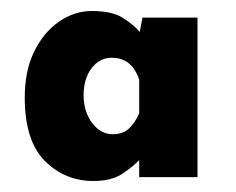

<svg xmlns="http://www.w3.org/2000/svg" viewBox="-20 -756 429 349"><path d="M150 -427Q98 -427 61.5 -463.5Q25 -500 25 -579Q25 -627 42 -662Q59 -697 87 -716.5Q115 -736 147 -736Q183 -736 202.5 -724Q222 -712 234 -698L239 -724H339V-434H233V-465Q225 -456 204.5 -441.5Q184 -427 150 -427ZM185 -512Q203 -512 214 -522Q225 -532 233 -550V-611Q220 -651 183 -651Q161 -651 146.5 -632Q132 -613 132 -583Q132 -553 147.5 -532.5Q163 -512 185 -512Z"/></svg>

Font: Reem Kufi Ink
Style: Bold
Weight: 700
Designer: Khaled Hosny
Version: Version 1.002